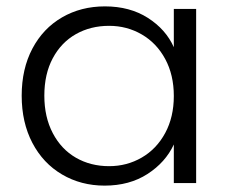

<svg xmlns="http://www.w3.org/2000/svg" viewBox="-20 -574 715 602"><path d="M309 -554Q387 -554 443.5 -518Q500 -482 525 -426V-546H595V0H525V-121Q499 -65 442.5 -28.5Q386 8 308 8Q234 8 174.5 -27Q115 -62 81.5 -126Q48 -190 48 -274Q48 -358 81.5 -421.5Q115 -485 174.5 -519.5Q234 -554 309 -554ZM322 -493Q264 -493 218 -467Q172 -441 145.5 -391.5Q119 -342 119 -274Q119 -207 145.5 -156.5Q172 -106 218 -79.5Q264 -53 322 -53Q378 -53 424.5 -80Q471 -107 498 -157Q525 -207 525 -273Q525 -339 498 -389Q471 -439 424.5 -466Q378 -493 322 -493Z"/></svg>

Font: Poppins-tnum Light
Style: Regular
Weight: 300
Designer: Ninad Kale (Devanagari), Jonny Pinhorn (Latin)
Foundry: Indian Type Foundry
Version: Version 4.004